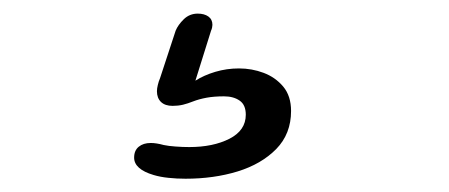

<svg xmlns="http://www.w3.org/2000/svg" viewBox="-20 -45 659 282"><path d="M252.5 217.5Q239.5 217.5 227.5 216.2Q215.5 215 205.5 212Q177 203.5 177 186.5Q177 176 183.8 170.5Q190.5 165 201.5 165Q209.5 165 220.5 168Q227.5 169.5 237.8 170.2Q248 171 258 171Q293 171 317 158.8Q341 146.5 341 123.5Q341 109 332 102.8Q323 96.5 309 96.5Q294.5 96.5 283.5 98.5Q272.5 100.5 263.5 104Q256 107 248.8 108.8Q241.5 110.5 233.5 110.5Q222.5 110.5 216.5 104.8Q210.5 99 210.5 89Q210.5 85 211.8 79.8Q213 74.5 215 70L238 0Q241.5 -8.5 250 -16.8Q258.5 -25 270.5 -25Q280 -25 286 -20.8Q292 -16.5 292 -8.5Q292 -7 291.5 -4.5Q291 -2 290 0L267 73.5Q279.5 65.5 296.2 60.5Q313 55.5 331 55.5Q350 55.5 367.2 62Q384.5 68.5 396 82.2Q407.5 96 407.5 118Q407.5 151.5 385.8 173.8Q364 196 329 206.8Q294 217.5 252.5 217.5Z"/></svg>

Font: Sono Monospace
Style: Regular
Weight: 400
Designer: Tyler Finck
Foundry: Tyler Finck
Version: Version 2.112